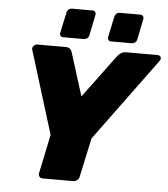

<svg xmlns="http://www.w3.org/2000/svg" viewBox="-60 -957 887 1011"><g transform="rotate(5 384.0 -452.0)"><path d="M203 0Q192 0 186 -7.5Q180 -15 182 -26L225 -232L90 -669Q86 -680 94 -690Q102 -700 115 -700H263Q281 -700 288.5 -691Q296 -682 297 -677L369 -448L539 -677Q543 -682 554 -691Q565 -700 583 -700H749Q764 -700 767 -689Q770 -678 762 -669L441 -232L397 -26Q395 -15 385.5 -7.5Q376 0 365 0ZM500 -750Q490 -750 485 -756Q480 -762 482 -773L505 -881Q507 -891 514.5 -897.5Q522 -904 532 -904H640Q650 -904 655 -897.5Q660 -891 658 -881L636 -773Q634 -762 626 -756Q618 -750 608 -750ZM247 -750Q237 -750 232 -756Q227 -762 229 -773L252 -881Q254 -891 261.5 -897.5Q269 -904 279 -904H387Q397 -904 402 -897.5Q407 -891 405 -881L383 -773Q381 -762 373 -756Q365 -750 355 -750Z"/></g></svg>

Font: Rubik ExtraBold
Style: Italic
Weight: 800
Italic angle: -12°
Designer: Hubert and Fischer
Foundry: Hubert and Fischer
Version: Version 2.300;gftools[0.9.30]